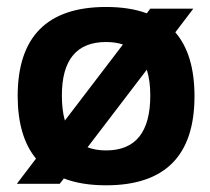

<svg xmlns="http://www.w3.org/2000/svg" viewBox="-20 -538 616 562"><path d="M236.3 -106.9Q259.8 -97.7 290.5 -97.7Q419.9 -97.7 419.9 -258.3Q419.9 -302.2 409.7 -334ZM169.9 -185.1 339.8 -407.7Q318.4 -415 290.5 -415Q161.1 -415 161.1 -258.3Q161.1 -215.8 169.9 -185.1ZM167 -15.6 154.8 0H29.3L85.4 -73.7Q32.2 -138.2 31.7 -256.3Q31.7 -517.6 290.5 -517.6Q359.4 -517.6 409.7 -499L419.9 -512.7H545.9L493.2 -443.4Q549.3 -378.4 549.3 -256.3Q549.3 4.4 290.5 4.4Q218.8 4.4 167 -15.6Z"/></svg>

Font: SansationBold
Style: Bold
Weight: 700
Designer: Bernd Montag
Version: Version 1.301